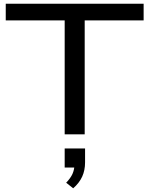

<svg xmlns="http://www.w3.org/2000/svg" viewBox="-20 -725 806 1036"><path d="M329 0V-615H11V-705H755V-615H437V0ZM375 291 337 261Q361 236 371 213.5Q381 191 382 164L402 179H329V76H439V151Q439 194 423.5 228Q408 262 375 291Z"/></svg>

Font: Nunito Sans 10pt Expanded Medium
Style: Regular
Weight: 500
Width: 7
Designer: Vernon Adams
Foundry: Vernon Adams
Version: Version 3.101;gftools[0.9.27]